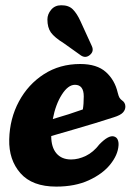

<svg xmlns="http://www.w3.org/2000/svg" viewBox="-20 -699 502 729"><path d="M430 -146.5Q427.5 -110.5 398.5 -74.5Q369.5 -38.5 317.2 -14.5Q265 9.5 193.5 9.5Q102.5 9.5 57.8 -41.2Q13 -92 15 -170Q17 -249 52 -314Q87 -379 147 -417.5Q207 -456 284.5 -456Q348 -456 382 -425.5Q416 -395 427 -347Q430.5 -333 433.8 -327.8Q437 -322.5 442.5 -318.5Q455.5 -310 456 -295.5Q456.5 -282.5 447 -272Q437.5 -261.5 411.5 -253.5Q381.5 -243.5 340 -231Q298.5 -218.5 254.8 -205.8Q211 -193 174.5 -182.5Q174.5 -140 194.2 -116.8Q214 -93.5 250 -93.5Q277.5 -93.5 306 -107.2Q334.5 -121 357.5 -151Q392 -186.5 412.5 -181Q423 -178 427 -168.5Q431 -159 430 -146.5ZM264.5 -377Q238.5 -377 214.8 -339.8Q191 -302.5 180.5 -247Q210 -255.5 240.5 -265.2Q271 -275 294.5 -283.5Q298 -303.5 298 -333Q298 -377 264.5 -377ZM286 -617.5 328.5 -524.5Q338 -504.5 321.5 -490.5Q305.5 -477 288 -488L223.5 -534Q186.5 -557 173.2 -575.8Q160 -594.5 160 -625Q160 -645 174.2 -662Q188.5 -679 212 -679Q240.5 -679.5 256.5 -663.5Q272.5 -647.5 286 -617.5Z"/></svg>

Font: Fraunces 144pt SuperSoft
Style: Bold Italic
Weight: 700
Italic angle: -16°
Version: Version 1.000;[0bf87f6ff]